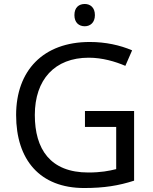

<svg xmlns="http://www.w3.org/2000/svg" viewBox="-20 -935 768 965"><path d="M406 -915C377 -915 354 -898 354 -859C354 -821 377 -803 406 -803C433 -803 457 -821 457 -859C457 -898 433 -915 406 -915ZM407 -377V-297H564V-85C528 -76 487 -68 424 -68C232 -68 155 -186 155 -357C155 -535 255 -645 426 -645C494 -645 559 -626 610 -604L644 -682C583 -708 511 -724 431 -724C197 -724 61 -580 61 -357C61 -131 181 10 403 10C503 10 577 -2 654 -27V-377Z"/></svg>

Font: Noto Sans Inscriptional Parthian
Style: Regular
Weight: 400
Designer: Monotype Design Team
Foundry: Monotype Imaging Inc.
Version: Version 2.003